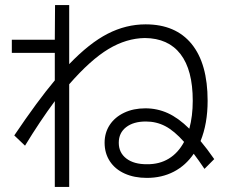

<svg xmlns="http://www.w3.org/2000/svg" viewBox="-20 -738 904 768"><path d="M398.4 -167Q398.4 -207 418.9 -238.3Q439.5 -269.5 476.6 -287.1Q513.7 -304.7 561.5 -304.7Q608.9 -304.7 651.4 -285.4Q693.8 -266.1 737.3 -223.1Q751 -273.9 751 -335Q751 -458 702.1 -521.5Q653.3 -585 559.6 -585.9Q485.8 -585 414.1 -542Q342.3 -499 256.8 -400.9V9.8H199.2V-333.5Q139.2 -252.4 80.1 -155.3L37.1 -196.3Q129.9 -334 199.2 -416.5V-526.4H27.3V-579.1H199.2L200.2 -717.8H256.8V-481.4Q337.4 -565.4 410.6 -603Q483.9 -640.6 562.5 -640.6Q682.6 -640.6 746.6 -562Q810.5 -483.4 810.5 -335Q810.5 -243.2 782.2 -173.8Q808.1 -143.1 836.9 -101.6L797.9 -62.5Q774.9 -96.7 754.9 -123Q723.1 -76.2 675.3 -51.3Q627.4 -26.4 567.4 -26.4Q517.1 -26.4 478.8 -43.7Q440.4 -61 419.4 -93Q398.4 -125 398.4 -167ZM568.4 -81.1Q617.7 -80.6 655.3 -103.5Q692.9 -126.5 716.3 -170.4Q676.8 -214.8 641.1 -233.4Q605.5 -252 563.5 -252Q513.7 -252 484.4 -229.2Q455.1 -206.5 455.1 -167Q455.1 -127 485.6 -103.8Q516.1 -80.6 568.4 -81.1Z"/></svg>

Font: Pretendard GOV Light
Style: Regular
Weight: 300
Designer: Base glyphs from Inter by Rasmus Andersson; Hangeul glyphs from Noto Sans CJK(Source Han Sans) by Jang Soo-young and Kan
Foundry: Kil Hyung-jin
Version: Version 1.309